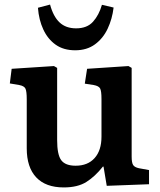

<svg xmlns="http://www.w3.org/2000/svg" viewBox="-20 -806 700 840"><path d="M259 14Q180 14 138.5 -30Q97 -74 97 -157V-372Q97 -406 91.5 -418Q86 -430 64 -434L23 -441L31 -505L216 -517L230 -509V-193Q230 -129 248 -105Q266 -81 311 -81Q364 -81 394 -114.5Q424 -148 424 -208V-373Q424 -408 418 -419Q412 -430 390 -434L351 -440L361 -505L542 -517L556 -509V-121Q556 -94 562.5 -84Q569 -74 588 -70L632 -62V0L447 7L433 -77H430Q396 -34 358 -10Q320 14 259 14ZM309 -586Q258 -586 223.5 -610.5Q189 -635 169.5 -677Q150 -719 146 -772L199 -786Q213 -734 240.5 -708Q268 -682 313 -682Q361 -682 387 -711Q413 -740 426 -785L477 -773Q471 -723 451 -680.5Q431 -638 395.5 -612Q360 -586 309 -586Z"/></svg>

Font: Literata 12pt SemiBold
Style: Regular
Weight: 600
Designer: Latin by Veronika Burian and Jose Scaglione. Greek by Irene Vlachou. Cyrillic by Vera Evstafieva.
Foundry: TypeTogether
Version: Version 3.002